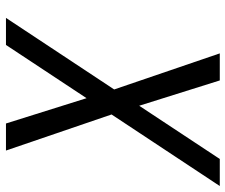

<svg xmlns="http://www.w3.org/2000/svg" viewBox="-98 -482 775 660"><g transform="rotate(-90 290.0 -152.5)"><path d="M-20 215 226 -157 102 -520H195L282 -243L465 -520H558L312 -148L436 215H343L256 -62L73 215Z"/></g></svg>

Font: Iosevka Extended Oblique
Style: Regular
Weight: 400
Width: 7
Italic angle: -9°
Monospace: yes
Designer: Belleve Invis
Foundry: Belleve Invis
Version: Version 32.0.1; ttfautohint (v1.8.4)